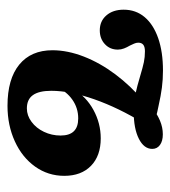

<svg xmlns="http://www.w3.org/2000/svg" viewBox="11 -480 480 543"><g transform="rotate(90 251.5 -208.0)"><path d="M121.6 -115.9Q121.6 -158.5 139.5 -204.6Q157.5 -250.7 189.8 -293.8Q222.2 -337 264.7 -372.9H327.4Q284.6 -303.2 260.4 -234.5Q236.3 -165.8 236.3 -112.5Q236.3 -77.7 248.5 -60.6Q260.6 -43.5 286.1 -43.5Q306.3 -43.5 324 -56.7Q341.8 -69.8 352.3 -91.8Q362.8 -113.8 362.8 -138.8Q362.8 -163.8 350.8 -176.2Q338.8 -188.7 314.3 -188.7Q285 -188.7 261.4 -172.1Q237.7 -155.6 225.5 -126.6L231.9 -175.8Q253 -211.4 290.6 -231.9Q328.3 -252.4 370.8 -252.4Q420.1 -252.4 448.5 -224.8Q476.8 -197.2 476.8 -149.3Q476.8 -103.7 450.8 -67Q424.7 -30.3 379.3 -9.5Q333.8 11.3 278.7 11.3Q202.9 11.3 162.2 -22Q121.6 -55.3 121.6 -115.9ZM6.9 -317.3Q6.9 -351.6 27.8 -376.5Q48.7 -401.3 87.5 -414.9Q126.3 -428.4 179 -428.4Q204 -428.4 227.1 -425.4Q250.2 -422.4 278.5 -416Q293.6 -413.2 317 -407L280.7 -395.7Q301.4 -411.8 320.6 -419.9Q339.8 -428 359.3 -428Q378.3 -428 389.5 -419.9Q400.6 -411.8 400.6 -398.1Q400.6 -374.7 371.9 -360.2Q343.2 -345.7 296.3 -345.7Q267.7 -345.7 245.4 -350.5Q223.1 -355.3 193.9 -364.1Q169.7 -371.4 155.3 -374.4Q140.9 -377.4 124.6 -377.4Q112.2 -377.4 106.2 -372.8Q100.2 -368.1 100.2 -358.5Q100.2 -352.8 102.9 -346.7Q105.6 -340.6 108.5 -334.6Q113.2 -326.8 116.5 -318.3Q119.8 -309.8 119.8 -300.7Q119.8 -278.4 104.3 -264.1Q88.9 -249.7 65.3 -249.7Q39.2 -249.7 23.1 -268.3Q6.9 -286.9 6.9 -317.3Z"/></g></svg>

Font: Playfair Micro SmCond SmLight
Style: Italic
Weight: 360
Width: 4
Italic angle: -15.6°
Designer: Claus Eggers Sørensen
Foundry: Claus Eggers Sørensen
Version: Version 2.203;Glyphs 3.3 (3326)